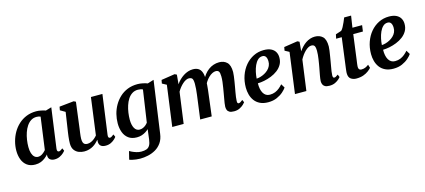

<svg xmlns="http://www.w3.org/2000/svg" viewBox="-67 -1302 4789 2164"><g transform="rotate(-15 2327.5 -220.0)"><path d="M476 -103Q473 -82 479 -73.2Q485 -64.5 495 -64.5Q503 -64.5 513.2 -69.8Q523.5 -75 539.5 -88.5L553.5 -57.5Q548.5 -49.5 531.2 -33.2Q514 -17 486.8 -3.5Q459.5 10 425 10Q395 10 375 -4.8Q355 -19.5 353.5 -50.5L355.5 -66.5Q339 -48 316.8 -30.2Q294.5 -12.5 265.8 -1.2Q237 10 201 10Q143 10 105.5 -17.8Q68 -45.5 50.2 -92.2Q32.5 -139 32.5 -195.5Q32.5 -249.5 46.8 -303.2Q61 -357 88.2 -404.5Q115.5 -452 155.8 -489Q196 -526 248 -547Q300 -568 363 -568Q389.5 -568 420.2 -561.5Q451 -555 472 -547.5L540 -567.5ZM396.5 -497Q386 -501.5 374.2 -503.8Q362.5 -506 350.5 -506Q313.5 -506 285 -487.8Q256.5 -469.5 235.5 -438.2Q214.5 -407 201 -367.5Q187.5 -328 181 -285Q174.5 -242 174.5 -201Q174.5 -158.5 184.2 -128.2Q194 -98 211.8 -82.2Q229.5 -66.5 253 -66.5Q267.5 -66.5 280.8 -71.2Q294 -76 305.5 -84Q317 -92 327 -101.5Q337 -111 345 -120.5Z M772 10Q740 10 709.2 -1.8Q678.5 -13.5 657.8 -41.2Q637 -69 636.5 -117.5Q636.5 -135 638 -155.8Q639.5 -176.5 642.2 -199.8Q645 -223 648.5 -246.8Q652 -270.5 655.5 -293L683 -475.5L624.5 -509.5L632 -550L801 -567.5L824.5 -556L790.5 -289Q788 -267.5 785 -246.2Q782 -225 779.2 -205Q776.5 -185 774.8 -167.8Q773 -150.5 773 -137.5Q773 -109.5 779.2 -93.5Q785.5 -77.5 797.8 -70.8Q810 -64 828 -64Q850 -64 871.5 -73.5Q893 -83 911.2 -98.2Q929.5 -113.5 943.5 -130.5L1001.5 -563.5H1135.5L1072 -101.5Q1069.5 -82 1074.8 -73.2Q1080 -64.5 1090 -64.5Q1099 -64.5 1108.8 -70Q1118.5 -75.5 1137 -90L1150.5 -59.5Q1146 -51.5 1129 -34.8Q1112 -18 1084.8 -4.2Q1057.5 9.5 1022.5 9.5Q985.5 9.5 967 -5.5Q948.5 -20.5 946 -46.5Q945.5 -49 945.5 -52.5Q945.5 -56 945.5 -60.2Q945.5 -64.5 946 -69Q946.5 -73.5 947 -77.5L945.5 -78.5Q932 -62.5 915.2 -46.8Q898.5 -31 877.2 -18.2Q856 -5.5 829.8 2.2Q803.5 10 772 10Z M1648 38Q1640 100 1611 141.5Q1582 183 1540.5 207Q1499 231 1451.8 241.2Q1404.5 251.5 1359 251.5Q1336 251.5 1311 248.2Q1286 245 1265.2 240.2Q1244.5 235.5 1235 231L1258.5 135.5Q1266 140.5 1287 150.5Q1308 160.5 1336 169.2Q1364 178 1392 178Q1428.5 178 1452.8 169.2Q1477 160.5 1491.2 136.8Q1505.5 113 1511 69L1525.5 -48Q1510 -33 1489 -19.8Q1468 -6.5 1442.2 1.8Q1416.5 10 1386 10Q1326.5 10 1288.8 -18Q1251 -46 1233.5 -93Q1216 -140 1216 -197.5Q1216 -251 1229.2 -304.2Q1242.5 -357.5 1269.5 -404.8Q1296.5 -452 1336 -489Q1375.5 -526 1427.8 -547Q1480 -568 1545 -568Q1575 -568 1607.2 -561Q1639.5 -554 1660.5 -545.5L1733.5 -568ZM1590 -494Q1578 -500 1563.2 -503Q1548.5 -506 1533.5 -506Q1495 -506 1465.8 -487.2Q1436.5 -468.5 1416 -436.8Q1395.5 -405 1382.8 -365.5Q1370 -326 1364 -284Q1358 -242 1358 -203.5Q1358 -171 1363.5 -145.8Q1369 -120.5 1379.2 -102.8Q1389.5 -85 1404.2 -75.8Q1419 -66.5 1438 -66.5Q1458.5 -66.5 1476.8 -74.2Q1495 -82 1509.8 -94.5Q1524.5 -107 1535 -121Z M2002.5 -556.5 1992.5 -446.5Q2009 -472 2031.5 -494Q2054 -516 2079.8 -532.8Q2105.5 -549.5 2133.8 -558.8Q2162 -568 2191 -568Q2226.5 -568 2251 -554.5Q2275.5 -541 2288.8 -511Q2302 -481 2304.5 -430.5Q2304.5 -423.5 2304.5 -415.8Q2304.5 -408 2304 -400Q2303.5 -392 2302.5 -383.5L2283.5 -412Q2300 -448.5 2322.2 -477.2Q2344.5 -506 2371.8 -526.2Q2399 -546.5 2430.8 -557.2Q2462.5 -568 2498 -568Q2552 -568 2587.2 -535Q2622.5 -502 2622.5 -421Q2622.5 -404 2618.5 -373.2Q2614.5 -342.5 2609 -308.5Q2603.5 -274.5 2598.5 -247Q2594 -222 2589 -194.2Q2584 -166.5 2580.5 -140.2Q2577 -114 2576.5 -94Q2576 -76.5 2580.8 -70.5Q2585.5 -64.5 2593 -64.5Q2602.5 -64.5 2612.8 -70.2Q2623 -76 2640.5 -90L2654 -59.5Q2648.5 -52 2631.8 -35.5Q2615 -19 2586.8 -4.5Q2558.5 10 2519.5 10Q2483.5 10 2465.2 -1Q2447 -12 2441 -29Q2435 -46 2435 -65Q2435.5 -82 2439.2 -107.5Q2443 -133 2448.5 -162Q2454 -191 2458.5 -219Q2463 -246 2468.5 -278.8Q2474 -311.5 2478 -345Q2482 -378.5 2481.5 -407.5Q2481 -451.5 2469.8 -466.2Q2458.5 -481 2434.5 -481Q2415.5 -481 2394 -470.2Q2372.5 -459.5 2351.5 -439.5Q2330.5 -419.5 2312.8 -392Q2295 -364.5 2283 -331.5L2305 -408Q2304.5 -385 2302.2 -356.8Q2300 -328.5 2297 -300.2Q2294 -272 2290.5 -247L2260 0H2125.5L2154.5 -218Q2158.5 -245.5 2162.5 -278.2Q2166.5 -311 2169.5 -344Q2172.5 -377 2172 -405.5Q2171 -453 2159 -467Q2147 -481 2119.5 -481Q2104 -481 2085.8 -472Q2067.5 -463 2048.8 -446.5Q2030 -430 2012.8 -408.5Q1995.5 -387 1982 -362.5L1932.5 0H1799.5L1864 -475.5L1813 -503L1820.5 -543.5L1978.5 -568Z M3137.5 -102Q3124 -81 3094.2 -54.5Q3064.5 -28 3020.5 -8.5Q2976.5 11 2919 11Q2863 11 2823.8 -8Q2784.5 -27 2760.5 -59.2Q2736.5 -91.5 2725.8 -131.5Q2715 -171.5 2715 -212.5Q2715 -288.5 2738 -353.5Q2761 -418.5 2802 -467Q2843 -515.5 2898.2 -543Q2953.5 -570.5 3018 -570.5Q3070 -570.5 3103 -554.2Q3136 -538 3152 -510.2Q3168 -482.5 3168.5 -448Q3169.5 -400 3149 -363.8Q3128.5 -327.5 3094 -301.5Q3059.5 -275.5 3018 -259Q2976.5 -242.5 2934.8 -234.2Q2893 -226 2859 -225.5Q2858 -190.5 2863.8 -161.5Q2869.5 -132.5 2881.8 -111.2Q2894 -90 2913 -78.2Q2932 -66.5 2958 -66.5Q2993 -66.5 3021 -78.2Q3049 -90 3071 -108.5Q3093 -127 3110 -147ZM2987.5 -508Q2955.5 -508 2932.5 -486.2Q2909.5 -464.5 2894 -429.8Q2878.5 -395 2870 -355.5Q2861.5 -316 2859.5 -280Q2880.5 -281 2905.2 -288Q2930 -295 2954 -308Q2978 -321 2997.5 -339.5Q3017 -358 3028.2 -382.5Q3039.5 -407 3038.5 -436.5Q3037.5 -472 3024.5 -490Q3011.5 -508 2987.5 -508Z M3424 -447.5Q3442 -473.5 3462.8 -495.5Q3483.5 -517.5 3507.5 -533.8Q3531.5 -550 3558.2 -559Q3585 -568 3614 -568Q3669.5 -568 3704 -535.5Q3738.5 -503 3738.5 -421Q3738.5 -404 3734.2 -373Q3730 -342 3724.2 -308Q3718.5 -274 3714 -247Q3710 -222 3704.8 -194.2Q3699.5 -166.5 3695.8 -140.2Q3692 -114 3691.5 -94Q3691.5 -76.5 3696.5 -70.5Q3701.5 -64.5 3708 -64.5Q3717 -64.5 3727.2 -69.8Q3737.5 -75 3753.5 -87.5L3766.5 -56.5Q3762.5 -49.5 3745.5 -33.5Q3728.5 -17.5 3700.5 -3.8Q3672.5 10 3633.5 10Q3598.5 10 3580.2 -0.8Q3562 -11.5 3555.5 -28.8Q3549 -46 3549 -65Q3549.5 -78 3551.8 -95.5Q3554 -113 3558 -133.8Q3562 -154.5 3566 -176Q3570 -197.5 3574 -218Q3577.5 -238.5 3581.8 -262.2Q3586 -286 3589.5 -311.5Q3593 -337 3595.5 -361.5Q3598 -386 3597.5 -407.5Q3597 -437 3592.2 -452.8Q3587.5 -468.5 3577 -474.8Q3566.5 -481 3549.5 -481Q3533 -481 3514.5 -471Q3496 -461 3478 -443.8Q3460 -426.5 3443.2 -403.8Q3426.5 -381 3413 -355.5L3364.5 0H3231.5L3295.5 -475.5L3244.5 -503L3252 -543.5L3411 -568L3434 -556.5Z M4001.5 -183.5Q3999 -167.5 3997.5 -155.2Q3996 -143 3994.8 -132.8Q3993.5 -122.5 3993.5 -112Q3993.5 -93.5 4002.2 -83.8Q4011 -74 4028 -74Q4054.5 -74 4075.2 -83.2Q4096 -92.5 4113 -106.5L4125 -67Q4112 -52 4088.5 -34Q4065 -16 4029.8 -3Q3994.5 10 3946.5 10Q3909.5 10 3882.5 -9.2Q3855.5 -28.5 3855.5 -76.5Q3855.5 -80 3855.8 -85.8Q3856 -91.5 3857.2 -102.2Q3858.5 -113 3860.5 -130.8Q3862.5 -148.5 3866.5 -176.5L3906.5 -483H3841L3851.5 -531.5L3918.5 -553.5Q3931.5 -565 3944.5 -589Q3957.5 -613 3969.5 -640.5Q3981.5 -668 3990.5 -691H4071.5L4050.5 -555H4163.5L4153.5 -483H4041Z M4598.5 -102Q4585 -81 4555.2 -54.5Q4525.5 -28 4481.5 -8.5Q4437.5 11 4380 11Q4324 11 4284.8 -8Q4245.5 -27 4221.5 -59.2Q4197.5 -91.5 4186.8 -131.5Q4176 -171.5 4176 -212.5Q4176 -288.5 4199 -353.5Q4222 -418.5 4263 -467Q4304 -515.5 4359.2 -543Q4414.5 -570.5 4479 -570.5Q4531 -570.5 4564 -554.2Q4597 -538 4613 -510.2Q4629 -482.5 4629.5 -448Q4630.5 -400 4610 -363.8Q4589.5 -327.5 4555 -301.5Q4520.5 -275.5 4479 -259Q4437.5 -242.5 4395.8 -234.2Q4354 -226 4320 -225.5Q4319 -190.5 4324.8 -161.5Q4330.5 -132.5 4342.8 -111.2Q4355 -90 4374 -78.2Q4393 -66.5 4419 -66.5Q4454 -66.5 4482 -78.2Q4510 -90 4532 -108.5Q4554 -127 4571 -147ZM4448.5 -508Q4416.5 -508 4393.5 -486.2Q4370.5 -464.5 4355 -429.8Q4339.5 -395 4331 -355.5Q4322.5 -316 4320.5 -280Q4341.5 -281 4366.2 -288Q4391 -295 4415 -308Q4439 -321 4458.5 -339.5Q4478 -358 4489.2 -382.5Q4500.5 -407 4499.5 -436.5Q4498.5 -472 4485.5 -490Q4472.5 -508 4448.5 -508Z"/></g></svg>

Font: Merriweather
Style: Bold Italic
Weight: 700
Italic angle: -7.8°
Version: Version 2.101